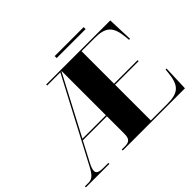

<svg xmlns="http://www.w3.org/2000/svg" viewBox="-165 -1087 1360 1360"><g transform="rotate(-45 515.0 -407.0)"><path d="M508 -794H798V-814H508ZM7 0H242V-10H191C148 -10 129 -19 129 -42C129 -56 135 -76 149 -102L227 -251H468V-75C468 -28 452 -10 410 -10H376V0H999L1006 -191H996L993 -160C982 -46 944 -10 833 -10H667V-368H903V-378H667V-704H799C909 -704 948 -668 959 -554L962 -523H972L965 -714H323V-704H455L131 -89C100 -29 79 -10 42 -10H7ZM233 -261 466 -704H468V-261Z"/></g></svg>

Font: Noto Serif Display Black
Style: Regular
Weight: 900
Designer: Monotype Design Team
Foundry: Monotype Imaging Inc.
Version: Version 2.009